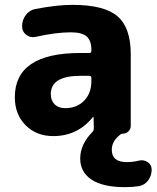

<svg xmlns="http://www.w3.org/2000/svg" viewBox="-20 -550 644 790"><path d="M311 -238Q189 -238 189 -163Q189 -136 205 -120.5Q221 -105 248 -105Q296 -105 326 -135.5Q356 -166 356 -217V-229Q356 -238 347 -238ZM199 10Q130 10 85.5 -34.5Q41 -79 41 -150Q41 -332 311 -332H347Q356 -332 356 -340V-345Q356 -383 336.5 -400Q317 -417 271 -417Q210 -417 125 -398Q104 -394 87.5 -407Q71 -420 71 -441V-443Q71 -468 86.5 -488.5Q102 -509 126 -513Q214 -530 278 -530Q409 -530 463.5 -483Q518 -436 518 -327V-32Q518 -19 508.5 -9.5Q499 0 485 0Q480 0 476 3Q440 30 440 66Q440 117 501 117Q526 117 551 111Q571 106 587.5 117Q604 128 604 148Q604 173 589.5 192.5Q575 212 551 216Q526 220 494 220Q403 220 356.5 189Q310 158 310 102Q310 44 361 -8Q366 -13 366 -22L365 -68Q365 -69 364 -69Q363 -69 362 -68Q299 10 199 10Z"/></svg>

Font: Rounded Mplus 1c ExtraBold
Style: Regular
Weight: 800
Version: Version 1.059.20150529